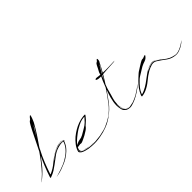

<svg xmlns="http://www.w3.org/2000/svg" viewBox="55 -1825 2677 2677"><g transform="rotate(-45 1393.5 -486.5)"><path d="M527.3 -924.8Q537.1 -936.5 545.9 -943.4Q549.8 -946.3 553.7 -946.3Q556.6 -946.3 559.6 -942.4Q554.7 -941.4 547.9 -917Q542 -893.6 539.1 -887.7Q532.2 -873 523.4 -859.4Q514.6 -845.7 504.9 -833Q487.3 -809.6 471.7 -787.1Q457 -764.6 442.4 -738.3Q423.8 -704.1 402.3 -671.9Q380.9 -638.7 362.3 -605.5Q347.7 -580.1 335.9 -554.7Q324.2 -529.3 311.5 -503.9Q268.6 -423.8 235.4 -340.8Q202.1 -257.8 173.8 -171.9Q170.9 -163.1 171.9 -162.1Q172.9 -162.1 176.8 -163.1Q252 -195.3 314.5 -249Q377.9 -302.7 448.2 -342.8Q481.4 -361.3 515.6 -373Q550.8 -383.8 578.1 -383.8Q597.7 -386.7 609.4 -382.8Q621.1 -377.9 634.8 -376Q639.6 -375 643.6 -369.1Q645.5 -365.2 645.5 -362.3Q645.5 -359.4 644.5 -357.4Q644.5 -356.4 643.6 -355.5Q643.6 -354.5 642.6 -353.5Q639.6 -377 608.4 -379.9Q577.1 -383.8 539.1 -375Q518.6 -370.1 498 -363.3Q478.5 -355.5 462.9 -347.7Q377.9 -297.9 354.5 -275.4Q330.1 -252 328.1 -253.9Q329.1 -252.9 358.4 -274.4Q388.7 -296.9 393.6 -299.8Q424.8 -323.2 460 -339.8Q495.1 -357.4 533.2 -368.2Q553.7 -372.1 572.3 -373Q590.8 -374 607.4 -372.1Q614.3 -367.2 623 -370.1Q632.8 -374 634.8 -354.5Q634.8 -354.5 633.8 -351.6Q631.8 -348.6 624 -328.1Q611.3 -301.8 595.7 -279.3Q579.1 -255.9 553.7 -232.4Q520.5 -200.2 469.7 -168.9Q419.9 -137.7 323.2 -103.5Q275.4 -87.9 240.2 -82Q205.1 -76.2 205.1 -75.2Q205.1 -76.2 231.4 -83Q258.8 -89.8 319.3 -110.4Q345.7 -119.1 393.6 -138.7Q440.4 -158.2 493.2 -195.3Q519.5 -212.9 544.9 -237.3Q569.3 -260.7 589.8 -290Q600.6 -305.7 608.4 -322.3Q616.2 -338.9 623 -356.4Q624 -357.4 612.3 -361.3Q601.6 -364.3 572.3 -361.3Q484.4 -347.7 423.8 -304.7Q363.3 -260.7 304.7 -215.8Q272.5 -191.4 238.3 -169.9Q204.1 -148.4 164.1 -133.8Q161.1 -132.8 158.2 -131.8Q155.3 -130.9 152.3 -128.9Q137.7 -122.1 137.7 -129.9Q137.7 -130.9 137.7 -130.9Q137.7 -138.7 139.6 -142.6Q192.4 -306.6 269.5 -463.9Q346.7 -621.1 423.8 -775.4Q463.9 -852.5 476.6 -871.1Q489.3 -889.6 496.1 -893.6Q501 -895.5 506.8 -900.4Q513.7 -904.3 527.3 -924.8Q527.3 -924.8 520.5 -893.6Q512.7 -863.3 508.8 -842.8Q508.8 -842.8 527.3 -924.8ZM520.5 -839.8Q475.6 -757.8 422.9 -677.7Q371.1 -597.7 316.4 -520.5Q258.8 -437.5 194.3 -355.5Q130.9 -272.5 52.7 -208Q31.2 -189.5 10.7 -175.8Q5.9 -172.9 5.9 -172.9Q4.9 -172.9 4.9 -173.8Q4.9 -175.8 48.8 -211.9Q68.4 -227.5 91.8 -252Q114.3 -276.4 140.6 -306.6Q188.5 -362.3 239.3 -431.6Q290 -500 331.1 -565.4Q344.7 -583 369.1 -620.1Q393.6 -657.2 419.9 -697.3Q433.6 -718.8 447.3 -739.3Q460.9 -759.8 472.7 -778.3Q495.1 -811.5 512.7 -866.2Q530.3 -918.9 543.9 -933.6Q543.9 -933.6 543.9 -933.6Q544.9 -933.6 544.9 -933.6Q572.3 -957 520.5 -839.8Z M737.3 -164.1Q708 -158.2 708 -164.1Q708 -168.9 713.9 -175.8Q755.9 -210 796.9 -215.8Q838.9 -220.7 869.1 -238.3Q910.2 -263.7 951.2 -286.1Q992.2 -309.6 1021.5 -337.9Q1033.2 -350.6 1045.9 -364.3Q1057.6 -377.9 1069.3 -390.6Q1073.2 -395.5 1074.2 -396.5Q1074.2 -397.5 1069.3 -397.5Q1024.4 -394.5 988.3 -380.9Q953.1 -367.2 889.6 -330.1Q866.2 -315.4 844.7 -298.8Q822.3 -283.2 800.8 -264.6Q783.2 -250 766.6 -234.4Q750 -219.7 735.4 -199.2Q732.4 -194.3 720.7 -177.7Q709 -162.1 701.2 -142.6Q697.3 -131.8 696.3 -122.1Q695.3 -111.3 699.2 -102.5Q703.1 -90.8 716.8 -83Q730.5 -74.2 757.8 -71.3Q817.4 -53.7 866.2 -53.7Q915 -52.7 915 -52.7Q915 -51.8 889.6 -51.8Q865.2 -51.8 834 -54.7Q816.4 -55.7 799.8 -58.6Q783.2 -61.5 768.6 -65.4Q730.5 -74.2 707 -88.9Q683.6 -102.5 686.5 -114.3Q690.4 -127.9 692.4 -134.8Q694.3 -140.6 694.3 -140.6Q694.3 -140.6 692.4 -136.7Q690.4 -131.8 683.6 -114.3Q681.6 -96.7 720.7 -77.1Q758.8 -57.6 827.1 -48.8Q897.5 -42 940.4 -44.9Q982.4 -47.9 1039.1 -55.7Q1077.1 -62.5 1126 -75.2Q1174.8 -86.9 1252 -127.9Q1290 -148.4 1315.4 -166Q1340.8 -182.6 1340.8 -182.6Q1340.8 -182.6 1322.3 -167Q1304.7 -150.4 1256.8 -122.1Q1230.5 -104.5 1169.9 -81.1Q1109.4 -57.6 1032.2 -43.9Q990.2 -36.1 946.3 -33.2Q926.8 -32.2 906.2 -32.2Q882.8 -32.2 859.4 -34.2Q829.1 -36.1 801.8 -40Q773.4 -44.9 748 -52.7Q735.4 -56.6 722.7 -61.5Q710 -66.4 698.2 -73.2Q688.5 -79.1 676.8 -92.8Q668.9 -101.6 668.9 -111.3Q668.9 -118.2 671.9 -125Q688.5 -173.8 719.7 -212.9Q750 -252 789.1 -286.1Q829.1 -319.3 874 -345.7Q918 -372.1 966.8 -389.6Q991.2 -398.4 1016.6 -404.3Q1042 -410.2 1068.4 -413.1Q1074.2 -413.1 1080.1 -413.1Q1085.9 -414.1 1091.8 -414.1Q1092.8 -414.1 1094.7 -414.1Q1101.6 -415 1102.5 -410.2Q1103.5 -403.3 1098.6 -399.4Q1088.9 -386.7 1079.1 -375Q1069.3 -362.3 1058.6 -350.6Q1041 -332 1018.6 -314.5Q996.1 -296.9 982.4 -276.4Q969.7 -261.7 949.2 -248Q927.7 -235.4 888.7 -210.9Q820.3 -175.8 801.8 -169.9Q783.2 -163.1 775.4 -166Q770.5 -167 763.7 -168Q757.8 -168.9 737.3 -164.1Q737.3 -164.1 757.8 -181.6Q779.3 -199.2 793 -211.9Q793 -211.9 737.3 -164.1Z M1752 -829.1Q1761.7 -842.8 1766.6 -843.8Q1767.6 -843.8 1768.6 -842.8Q1773.4 -838.9 1773.4 -832Q1774.4 -793 1750 -770.5Q1725.6 -748 1710.9 -716.8Q1700.2 -694.3 1686.5 -674.8Q1672.9 -655.3 1660.2 -634.8Q1650.4 -619.1 1643.6 -602.5Q1636.7 -585 1628.9 -568.4Q1614.3 -538.1 1601.6 -507.8Q1588.9 -477.5 1579.1 -444.3Q1572.3 -419.9 1565.4 -394.5Q1558.6 -370.1 1551.8 -344.7Q1545.9 -322.3 1538.1 -298.8Q1531.2 -276.4 1527.3 -252.9Q1525.4 -240.2 1522.5 -198.2Q1519.5 -155.3 1533.2 -114.3Q1537.1 -98.6 1544.9 -88.9Q1552.7 -78.1 1561.5 -71.3Q1579.1 -59.6 1593.8 -57.6Q1608.4 -55.7 1607.4 -56.6Q1607.4 -53.7 1589.8 -57.6Q1571.3 -61.5 1554.7 -75.2Q1547.9 -80.1 1542 -87.9Q1536.1 -95.7 1533.2 -105.5Q1515.6 -159.2 1517.6 -180.7Q1519.5 -202.1 1516.6 -201.2Q1516.6 -201.2 1516.6 -198.2Q1516.6 -195.3 1515.6 -180.7Q1517.6 -168 1518.6 -137.7Q1519.5 -106.4 1552.7 -68.4Q1592.8 -41 1625 -47.9Q1656.2 -53.7 1694.3 -62.5Q1720.7 -71.3 1745.1 -83Q1769.5 -93.8 1793 -107.4Q1827.1 -128.9 1865.2 -154.3Q1902.3 -179.7 1922.9 -197.3Q1884.8 -156.2 1827.1 -120.1Q1769.5 -84 1738.3 -70.3Q1702.1 -53.7 1657.2 -41Q1637.7 -35.2 1618.2 -35.2Q1591.8 -35.2 1565.4 -45.9Q1521.5 -68.4 1511.7 -110.4Q1502 -151.4 1501 -185.5Q1501 -221.7 1506.8 -256.8Q1512.7 -292 1522.5 -328.1Q1540 -390.6 1562.5 -450.2Q1585 -510.7 1610.4 -570.3Q1620.1 -593.8 1632.8 -618.2Q1645.5 -642.6 1650.4 -668Q1654.3 -686.5 1665 -704.1Q1675.8 -721.7 1683.6 -738.3Q1707 -788.1 1715.8 -798.8Q1724.6 -809.6 1730.5 -811.5Q1733.4 -812.5 1738.3 -814.5Q1742.2 -817.4 1752 -829.1Q1752 -829.1 1751 -807.6Q1750 -786.1 1750 -772.5Q1750 -772.5 1752 -829.1ZM1557.6 -658.2Q1564.5 -661.1 1573.2 -661.1Q1579.1 -661.1 1586.9 -660.2Q1605.5 -657.2 1616.2 -656.2Q1636.7 -654.3 1657.2 -652.3Q1677.7 -650.4 1698.2 -649.4Q1748 -646.5 1799.8 -648.4Q1851.6 -649.4 1901.4 -652.3Q1923.8 -654.3 1924.8 -652.3Q1924.8 -652.3 1921.9 -651.4Q1913.1 -647.5 1902.3 -646.5Q1862.3 -643.6 1822.3 -641.6Q1782.2 -638.7 1742.2 -636.7Q1706.1 -634.8 1667 -630.9Q1648.4 -628.9 1629.9 -628.9Q1610.4 -628.9 1591.8 -630.9Q1575.2 -632.8 1558.6 -640.6Q1549.8 -644.5 1550.8 -649.4Q1550.8 -653.3 1557.6 -658.2ZM1730.5 -724.6Q1696.3 -659.2 1657.2 -595.7Q1618.2 -531.2 1578.1 -469.7Q1522.5 -385.7 1457 -298.8Q1391.6 -211.9 1311.5 -159.2Q1293.9 -146.5 1278.3 -136.7Q1274.4 -133.8 1274.4 -133.8Q1274.4 -134.8 1310.5 -162.1Q1387.7 -219.7 1436.5 -283.2Q1484.4 -346.7 1515.6 -390.6Q1543 -429.7 1567.4 -467.8Q1591.8 -506.8 1617.2 -546.9Q1639.6 -584 1661.1 -621.1Q1682.6 -658.2 1704.1 -695.3Q1716.8 -718.8 1733.4 -743.2Q1749 -768.6 1755.9 -793.9Q1762.7 -803.7 1763.7 -803.7Q1764.6 -803.7 1764.6 -802.7Q1764.6 -799.8 1758.8 -785.2Q1746.1 -752.9 1730.5 -724.6Z M2252 -402.3Q2269.5 -410.2 2276.4 -409.2Q2279.3 -409.2 2279.3 -408.2Q2281.2 -402.3 2275.4 -395.5Q2250 -360.4 2214.8 -349.6Q2178.7 -338.9 2142.6 -320.3Q2122.1 -308.6 2100.6 -294.9Q2080.1 -281.2 2059.6 -269.5Q2040 -258.8 2021.5 -246.1Q2002.9 -234.4 1987.3 -219.7Q1955.1 -187.5 1945.3 -177.7Q1935.5 -168 1909.2 -135.7Q1895.5 -119.1 1886.7 -102.5Q1877 -86.9 1869.1 -67.4Q1866.2 -59.6 1863.3 -50.8Q1860.4 -43 1857.4 -35.2Q1858.4 -33.2 1850.6 -43.9Q1842.8 -54.7 1848.6 -46.9Q1865.2 -50.8 1882.8 -54.7Q1899.4 -59.6 1915 -67.4Q1962.9 -88.9 2006.8 -120.1Q2051.8 -152.3 2092.8 -183.6Q2128.9 -210.9 2168 -234.4Q2208 -256.8 2253.9 -265.6Q2286.1 -274.4 2316.4 -260.7Q2347.7 -247.1 2364.3 -236.3Q2382.8 -223.6 2393.6 -215.8Q2403.3 -208 2403.3 -208Q2403.3 -205.1 2383.8 -221.7Q2364.3 -238.3 2335 -251Q2318.4 -258.8 2301.8 -262.7Q2284.2 -266.6 2266.6 -263.7Q2185.5 -247.1 2164.1 -227.5Q2142.6 -207 2140.6 -210.9Q2140.6 -211.9 2177.7 -229.5Q2214.8 -247.1 2219.7 -248Q2237.3 -252.9 2265.6 -258.8Q2293.9 -264.6 2327.1 -248Q2387.7 -213.9 2418.9 -186.5Q2449.2 -159.2 2498 -134.8Q2530.3 -120.1 2579.1 -110.4Q2627.9 -101.6 2703.1 -141.6Q2739.3 -161.1 2762.7 -178.7Q2787.1 -196.3 2787.1 -195.3Q2786.1 -196.3 2770.5 -179.7Q2753.9 -163.1 2708 -135.7Q2688.5 -125 2646.5 -109.4Q2604.5 -94.7 2549.8 -106.4Q2495.1 -116.2 2445.3 -153.3Q2396.5 -191.4 2348.6 -221.7Q2301.8 -257.8 2253.9 -244.1Q2206.1 -230.5 2167 -209Q2105.5 -172.9 2050.8 -126Q1995.1 -79.1 1928.7 -49.8Q1918 -44.9 1905.3 -41Q1893.6 -37.1 1880.9 -34.2Q1873 -33.2 1865.2 -31.2Q1857.4 -30.3 1849.6 -29.3Q1847.7 -27.3 1846.7 -27.3Q1844.7 -27.3 1842.8 -30.3Q1840.8 -33.2 1840.8 -37.1Q1840.8 -39.1 1840.8 -41Q1842.8 -44.9 1844.7 -49.8Q1846.7 -53.7 1847.7 -58.6Q1867.2 -104.5 1896.5 -144.5Q1926.8 -185.5 1961.9 -219.7Q1979.5 -237.3 1998 -253.9Q2015.6 -270.5 2034.2 -287.1Q2051.8 -303.7 2073.2 -315.4Q2093.8 -328.1 2114.3 -341.8Q2175.8 -380.9 2192.4 -387.7Q2210 -394.5 2216.8 -393.6Q2220.7 -393.6 2227.5 -393.6Q2233.4 -393.6 2252 -402.3Q2252 -402.3 2234.4 -381.8Q2217.8 -360.4 2206.1 -346.7Q2206.1 -346.7 2252 -402.3Z"/></g></svg>

Font: Margalida Font
Style: Regular
Weight: 400
Designer: Mateu Riera. mateurierasureda@hotmail.com
Version: Version 1.0